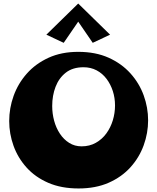

<svg xmlns="http://www.w3.org/2000/svg" viewBox="-20 -1052 889 1085"><path d="M424 13Q326 13 252.5 -19Q179 -51 130 -105.5Q81 -160 56.5 -228Q32 -296 32 -368Q32 -441 57 -510.5Q82 -580 131.5 -636Q181 -692 254 -725.5Q327 -759 422 -759Q520 -759 593.5 -726Q667 -693 717 -637.5Q767 -582 792 -513Q817 -444 817 -372Q817 -300 792 -231Q767 -162 717.5 -107Q668 -52 594.5 -19.5Q521 13 424 13ZM441 -225Q486 -225 521.5 -245Q557 -265 581 -298Q605 -331 617.5 -372Q630 -413 630 -456Q630 -499 617.5 -537.5Q605 -576 582 -606.5Q559 -637 526 -654.5Q493 -672 452 -672Q391 -672 352 -641.5Q313 -611 294 -561.5Q275 -512 275 -453Q275 -410 286 -369.5Q297 -329 318.5 -296.5Q340 -264 371 -244.5Q402 -225 441 -225ZM340 -810 242 -856 422 -1032 436 -950ZM504 -810 408 -950 422 -1032 602 -856Z"/></svg>

Font: Marhey Light
Style: Bold
Weight: 700
Version: Version 1.000